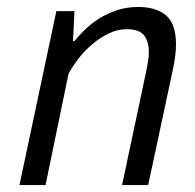

<svg xmlns="http://www.w3.org/2000/svg" viewBox="-20 -532 562 552"><path d="M331 0 398 -316Q402 -334 405 -351.5Q408 -369 408 -383Q408 -412 394.5 -430Q381 -448 344 -448Q318 -448 293 -436Q268 -424 246 -405.5Q224 -387 206.5 -364.5Q189 -342 177 -320L111 0H36L142 -500H194L190 -414H194Q207 -430 225 -447.5Q243 -465 265.5 -479Q288 -493 316 -502.5Q344 -512 378 -512Q428 -512 457 -488Q486 -464 486 -404Q486 -374 477 -332L406 0Z"/></svg>

Font: PT Sans
Style: Italic
Weight: 400
Italic angle: -12°
Designer: A.Korolkova, O.Umpeleva, V.Yefimov
Foundry: ParaType Ltd
Version: Version 2.003W OFL